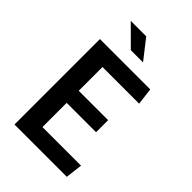

<svg xmlns="http://www.w3.org/2000/svg" viewBox="-270 -1050 1160 1160"><g transform="rotate(45 310.0 -470.0)"><path d="M83.5 0H530.5L543.5 -108.5H214V-315.5H465V-418.5H214V-621.5H527L513.5 -730H83.5ZM263 -814.5H367.5L269.5 -939.5H137.5Z"/></g></svg>

Font: Monaspace Krypton SemiBold
Style: Regular
Weight: 600
Designer: Riley Cran & the Lettermatic Team
Foundry: Lettermatic
Version: Version 1.200 (Monaspace Krypton)